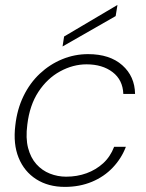

<svg xmlns="http://www.w3.org/2000/svg" viewBox="-20 -720 572 752"><path d="M234 12Q169 12 122 -18Q75 -48 53 -102Q31 -156 40 -229Q47 -292 72 -343.5Q97 -395 136 -431.5Q175 -468 223.5 -488Q272 -508 325 -508Q410 -508 459 -464.5Q508 -421 509 -352H463Q461 -407 421 -437.5Q381 -468 319 -468Q266 -468 215.5 -440.5Q165 -413 130.5 -360.5Q96 -308 87 -232Q80 -179 90 -140.5Q100 -102 122.5 -77Q145 -52 175.5 -40Q206 -28 239 -28Q282 -28 319 -41.5Q356 -55 384 -80.5Q412 -106 427 -145H473Q456 -100 422 -64Q388 -28 340 -8Q292 12 234 12ZM225 -538 231 -577 439 -700H440L433 -657Z"/></svg>

Font: DM Sans 28pt ExtraLight
Style: Italic
Weight: 250
Italic angle: -10°
Version: Version 4.004;gftools[0.9.30]